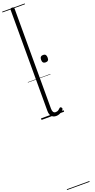

<svg xmlns="http://www.w3.org/2000/svg" viewBox="-424 -1465 1189 2414"><g transform="rotate(-20 170.0 -257.5)"><path d="M192 17Q152 17 130 -8Q108 -33 108 -82V-1434Q108 -1444 114 -1448.5Q120 -1453 133 -1453Q147 -1453 153.5 -1448.5Q160 -1444 160 -1434V-94Q160 -63 170 -47Q180 -31 202 -31Q213 -31 223 -34Q233 -37 243 -44.5Q253 -52 263 -62Q269 -68 275.5 -68Q282 -68 289 -60Q294 -55 295.5 -48.5Q297 -42 293 -35Q282 -19 265.5 -7.5Q249 4 230 10.5Q211 17 192 17ZM297 -662Q275 -662 264 -674Q253 -686 253 -711Q253 -736 264 -748.5Q275 -761 297 -761Q319 -761 329.5 -748.5Q340 -736 340 -711Q341 -686 330 -674Q319 -662 297 -662ZM0 928H302V938H0ZM0 -20H302V0H0ZM0 -505H302V-500H0ZM0 -1448H302V-1438H0Z"/></g></svg>

Font: Playwrite ID Guides
Style: Regular
Weight: 400
Designer: Veronika Burian, José Scaglione
Foundry: TypeTogether
Version: Version 1.003